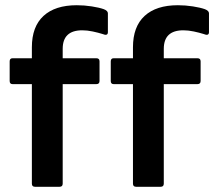

<svg xmlns="http://www.w3.org/2000/svg" viewBox="-20 -715 820 735"><path d="M114 0Q102 0 102 -12V-393H28Q17 -393 17 -405V-480Q17 -492 28 -492H102V-534Q102 -613 146.5 -654Q191 -695 274 -695Q303 -695 331.5 -690.5Q360 -686 377 -680Q393 -674 393 -664V-592Q393 -576 372 -585Q356 -590 335 -594.5Q314 -599 295 -599Q220 -599 220 -528V-492H349Q361 -492 361 -480V-405Q361 -393 349 -393H220V-12Q220 0 208 0ZM501 0Q489 0 489 -12V-393H415Q404 -393 404 -405V-480Q404 -492 415 -492H489V-534Q489 -613 533.5 -654Q578 -695 661 -695Q690 -695 718.5 -690.5Q747 -686 764 -680Q780 -674 780 -664V-592Q780 -576 759 -585Q743 -590 722 -594.5Q701 -599 682 -599Q607 -599 607 -528V-492H736Q748 -492 748 -480V-405Q748 -393 736 -393H607V-12Q607 0 595 0Z"/></svg>

Font: Sofia Sans
Style: Bold
Weight: 700
Designer: Botio Nikoltchev, Ani Petrova
Foundry: lettersoup
Version: Version 4.100; ttfautohint (v1.8.4.7-5d5b)